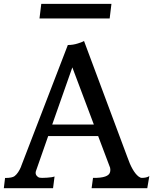

<svg xmlns="http://www.w3.org/2000/svg" viewBox="-22 -982 799 1002"><path d="M4.4 -53.2Q41.5 -53.2 54.2 -63Q73.7 -78.1 88.4 -113.3H87.9L332 -747.1Q359.4 -747.1 384.8 -755.4Q410.2 -763.7 416.5 -768.1L642.1 -163.6Q668.5 -86.9 700.2 -61.5Q710 -53.7 718.3 -53.7Q742.7 -53.7 757.3 -63L746.6 0H456.1L463.4 -53.7Q545.9 -52.2 552.7 -85Q555.2 -94.7 552.7 -106.4L490.2 -272H229.5L167 -93.3Q157.7 -70.8 177.7 -57.6Q183.1 -53.7 198 -53.7Q212.9 -53.7 223.6 -54.7Q250 -56.2 262.7 -61L254.9 0H-2ZM467.8 -332 355.5 -630.4 250.5 -332ZM193.4 -961.9H559.6L550.3 -885.7H184.1Z"/></svg>

Font: HeadlandOne
Style: Regular
Weight: 400
Designer: Gary Lonergan
Foundry: Sorkin Type Co.
Version: Version 1.002